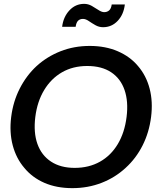

<svg xmlns="http://www.w3.org/2000/svg" viewBox="-20 -967 814 995"><path d="M355 8Q273 8 210 -19.5Q147 -47 106 -97Q64 -146 46 -213.5Q28 -281 38 -361Q48 -441 82.5 -508.5Q117 -576 170 -625Q224 -674 294 -701.5Q364 -729 445 -729Q526 -729 590 -701.5Q654 -674 695 -625Q738 -575 755.5 -507.5Q773 -440 763 -361Q753 -281 719 -213.5Q685 -146 631 -97Q577 -47 506.5 -19.5Q436 8 355 8ZM367 -97Q441 -97 498 -129Q555 -161 590.5 -220.5Q626 -280 636 -361Q646 -441 625.5 -500.5Q605 -560 556 -592.5Q507 -625 432 -625Q358 -625 301.5 -592.5Q245 -560 209 -500.5Q173 -441 163 -361Q153 -280 174 -221Q195 -162 244.5 -129.5Q294 -97 367 -97ZM520 -904Q535 -904 545.5 -913Q556 -922 559 -944H627Q621 -892 590 -859Q559 -826 514 -826Q493 -826 474.5 -836.5Q456 -847 440 -858Q424 -869 410 -869Q394 -869 384.5 -859.5Q375 -850 372 -828H302Q308 -879 339.5 -913Q371 -947 416 -947Q437 -947 455.5 -936.5Q474 -926 490.5 -915Q507 -904 520 -904Z"/></svg>

Font: Aleo SemiBold
Style: Italic
Weight: 600
Italic angle: -7°
Designer: Alessio Laiso
Foundry: Alessio Laiso
Version: Version 2.001;gftools[0.9.29]